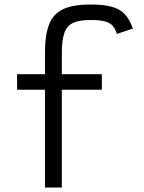

<svg xmlns="http://www.w3.org/2000/svg" viewBox="-20 -834 640 854"><path d="M180 0V-599Q180 -680 199 -727Q218 -774 262.5 -794Q307 -814 382 -814Q440 -814 477 -804Q514 -794 535.5 -770.5Q557 -747 571 -707L500 -683Q492 -708 479.5 -721Q467 -734 444.5 -739.5Q422 -745 382 -745Q333 -745 305.5 -732.5Q278 -720 266.5 -688Q255 -656 255 -599V0ZM56 -435V-504H433V-435Z"/></svg>

Font: Victor Mono
Style: Regular
Weight: 400
Monospace: yes
Designer: Rune Bjørnerås
Version: Version 1.561;gftools[0.9.30]